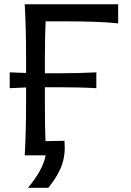

<svg xmlns="http://www.w3.org/2000/svg" viewBox="-20 -733 616 906"><path d="M283.2 -632.3H195.3Q191.9 -556.6 191.9 -461.4V-387.2H205.6H254.4Q351.1 -387.2 434.6 -391.6V-316.9Q361.3 -321.3 254.4 -321.3H205.6H191.9V-235.4Q191.9 -128.9 194.8 -66.9Q256.3 -67.9 284.2 -68.8Q284.2 -63.5 284.9 -53Q285.6 -42.5 285.6 -36.6Q285.6 -5.9 278.8 22.2Q272 50.3 259.3 75Q246.6 99.6 235.4 116.2Q224.1 132.8 208 153.3H111.8Q182.6 69.3 195.3 0H96.7Q103 -114.3 103 -235.4V-320.3Q49.8 -318.4 25.9 -316.9V-391.6Q65.4 -389.6 103 -388.7V-474.6Q103 -597.2 96.7 -712.9H537.6V-622.6Q455.1 -632.3 283.2 -632.3Z"/></svg>

Font: Commissioner Flair
Style: Regular
Weight: 400
Designer: Kostas Bartsokas
Foundry: Kostas Bartsokas
Version: Version 1.000